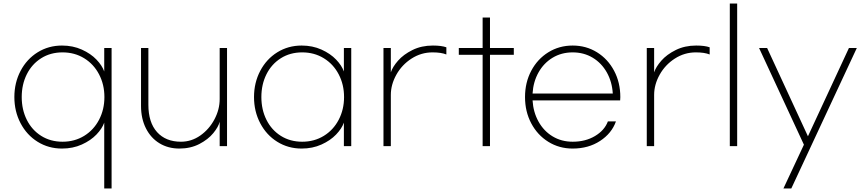

<svg xmlns="http://www.w3.org/2000/svg" viewBox="-20 -757 4944 1096"><path d="M575 -57Q563 -23 530.5 11Q498 45 447 68Q396 91 334 91Q257 91 195 52.5Q133 14 97.5 -53.5Q62 -121 62 -203Q62 -285 97.5 -352.5Q133 -420 195 -458.5Q257 -497 334 -497Q396 -497 447 -474Q498 -451 530.5 -417Q563 -383 575 -349V-483H617V319H575ZM576 -203Q576 -274 545.5 -332.5Q515 -391 460.5 -424.5Q406 -458 337 -458Q268 -458 215 -424.5Q162 -391 133 -333Q104 -275 104 -203Q104 -131 133 -73Q162 -15 215 18.5Q268 52 337 52Q406 52 460.5 18.5Q515 -15 545.5 -73.5Q576 -132 576 -203Z M785 -152V-483H827V-159Q827 -58 876.5 -3Q926 52 1013 52Q1073 52 1123.5 16.5Q1174 -19 1204 -75.5Q1234 -132 1234 -191V-483H1276V77H1234V-62Q1227 -33 1197.5 3Q1168 39 1118 65Q1068 91 1004 91Q940 91 890.5 61Q841 31 813 -24.5Q785 -80 785 -152Z M1430 -203Q1430 -285 1465.5 -352.5Q1501 -420 1563 -458.5Q1625 -497 1702 -497Q1764 -497 1815 -474Q1866 -451 1898.5 -417Q1931 -383 1943 -349V-483H1985V77H1943V-57Q1931 -23 1898.5 11Q1866 45 1815 68Q1764 91 1702 91Q1625 91 1563 52.5Q1501 14 1465.5 -53.5Q1430 -121 1430 -203ZM1944 -203Q1944 -274 1913.5 -332.5Q1883 -391 1828.5 -424.5Q1774 -458 1705 -458Q1636 -458 1583 -424.5Q1530 -391 1501 -333Q1472 -275 1472 -203Q1472 -131 1501 -73Q1530 -15 1583 18.5Q1636 52 1705 52Q1774 52 1828.5 18.5Q1883 -15 1913.5 -73.5Q1944 -132 1944 -203Z M2169 -483H2211V-344Q2221 -375 2252 -410.5Q2283 -446 2334.5 -471.5Q2386 -497 2451 -497Q2500 -497 2528 -487V-446Q2499 -458 2449 -458Q2384 -458 2329 -422.5Q2274 -387 2242.5 -330.5Q2211 -274 2211 -215V77H2169Z M2913 -444H2777V77H2735V-444H2599V-483H2735V-657H2777V-483H2913Z M2977 -203Q2977 -286 3012.5 -353Q3048 -420 3110 -458.5Q3172 -497 3249 -497Q3326 -497 3388 -458.5Q3450 -420 3485.5 -353Q3521 -286 3521 -203Q3521 -189 3520 -184H3020Q3024 -117 3054 -63Q3084 -9 3134.5 21.5Q3185 52 3249 52Q3322 52 3376.5 19.5Q3431 -13 3450 -64H3496Q3472 4 3405.5 47.5Q3339 91 3249 91Q3172 91 3110 52.5Q3048 14 3012.5 -53Q2977 -120 2977 -203ZM3478 -223Q3474 -290 3444 -343.5Q3414 -397 3363.5 -427.5Q3313 -458 3249 -458Q3185 -458 3134.5 -427.5Q3084 -397 3054 -343.5Q3024 -290 3020 -223Z M3672 -483H3714V-344Q3724 -375 3755 -410.5Q3786 -446 3837.5 -471.5Q3889 -497 3954 -497Q4003 -497 4031 -487V-446Q4002 -458 3952 -458Q3887 -458 3832 -422.5Q3777 -387 3745.5 -330.5Q3714 -274 3714 -215V77H3672Z M4188 77H4146V-737H4188Z M4871 -483 4497 319H4452L4569 69L4313 -483H4359L4592 21L4826 -483Z"/></svg>

Font: Gmarket Sans TTF Light
Style: Regular
Weight: 300
Designer: Creative Director : Sungho Lee; Art Director : Kiwoong Choi; Project Manager : Sori Yang, Jongwook Yoon; Font Designer :
Foundry: Sandoll Inc.
Version: Version 1.000;hotconv 1.0.109;makeotfexe 2.5.65596